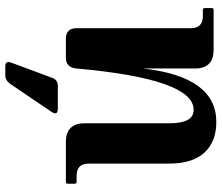

<svg xmlns="http://www.w3.org/2000/svg" viewBox="-74 -512 807 698"><g transform="rotate(90 329.0 -163.5)"><path d="M376.5 29.3Q392.6 29.3 392.6 39.6Q392.6 43.9 387.7 51.3L286.6 200.7Q273.4 220.2 254.4 220.2H220.7Q206.1 220.2 206.1 209Q206.1 204.1 208.5 197.8L263.7 49.3Q271 29.3 293 29.3ZM122.1 0Q83 0 83 -38.6V-454.1Q83 -498 39.1 -498H17.1Q9.8 -498 9.8 -505.4V-529.8Q9.8 -537.1 17.1 -537.1H161.1Q229.5 -537.1 229.5 -469.7V-280.3Q259.3 -546.9 423.8 -546.9Q493.7 -546.9 533.2 -505.9Q575.2 -462.4 575.2 -376V-83Q575.2 -39.1 619.1 -39.1H641.1Q648.4 -39.1 648.4 -31.7V-7.3Q648.4 0 641.1 0H497.1Q428.7 0 428.7 -68.4V-376Q428.7 -418.5 417.5 -440.9Q405.8 -464.4 379.4 -464.4Q267.6 -464.4 229.5 -38.6Q226.1 0 190.4 0Z"/></g></svg>

Font: Simply Serif
Style: Bold
Weight: 700
Designer: Wojciech Kalinowski "wmk69" (wmk69@o2.pl)
Foundry: Wojciech Kalinowski "wmk69" (wmk69@o2.pl)
Version: Version 1.0.0; 2022-02-18